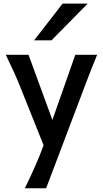

<svg xmlns="http://www.w3.org/2000/svg" viewBox="-20 -801 568 1061"><path d="M269.5 -138.2 396 -498H516.6Q491.2 -437 454.1 -339.8Q452.6 -335 448.7 -325.2L234.9 239.3H117.2Q186.5 98.1 218.3 7.8L220.7 1L90.3 -324.7Q64.5 -390.6 12.2 -498H137.7ZM464.8 -781.2 264.6 -578.1H168.5L326.2 -781.2Z"/></svg>

Font: Lesson One Medium
Style: Regular
Weight: 500
Designer: But Ko, Victor Gaultney, Annie Olsen, Julie Remington, Don Collingsworth, Eric Hays, Becca Hirsbrunner
Version: Version 1.100